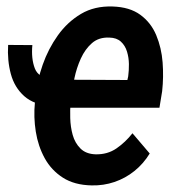

<svg xmlns="http://www.w3.org/2000/svg" viewBox="-20 -558 545 588"><path d="M4.9 -420.4 79.1 -419.9Q75.2 -378.4 86.7 -348.4Q98.1 -318.4 144 -314.5L136.7 -233.4Q84.5 -236.8 54.4 -263.4Q24.4 -290 13.2 -331.5Q2 -373 4.9 -420.4ZM260.7 9.8Q208 8.8 172.6 -13.9Q137.2 -36.6 116.9 -73.5Q96.7 -110.4 89.6 -154.8Q82.5 -199.2 86.9 -244.1L88.9 -264.6Q93.8 -311 110.8 -359.9Q127.9 -408.7 157.2 -449.7Q186.5 -490.7 228 -515.4Q269.5 -540 324.7 -538.1Q377 -536.6 409.7 -512.7Q442.4 -488.8 458.5 -450.2Q474.6 -411.6 478 -366.9Q481.4 -322.3 476.6 -278.8L468.3 -228H135.3L150.4 -314L370.1 -313L372.6 -324.2Q375 -341.8 374.8 -361.8Q374.5 -381.8 368.9 -400.1Q363.3 -418.5 350.3 -430.4Q337.4 -442.4 314.9 -442.9Q282.7 -444.3 261.7 -426Q240.7 -407.7 227.5 -378.7Q214.4 -349.6 208 -318.8Q201.7 -288.1 198.7 -264.6L196.3 -245.1Q194.3 -223.1 195.1 -196.3Q195.8 -169.4 202.6 -144.8Q209.5 -120.1 226.3 -103.3Q243.2 -86.4 272.5 -85.4Q309.1 -84.5 336.7 -103.5Q364.3 -122.6 385.7 -149.9L438.5 -87.9Q419.4 -56.6 391.8 -34.4Q364.3 -12.2 330.6 -0.7Q296.9 10.7 260.7 9.8Z"/></svg>

Font: Roboto Condensed Medium
Style: Italic
Weight: 500
Italic angle: -12°
Designer: Christian Robertson
Foundry: Google
Version: Version 3.0; 2020